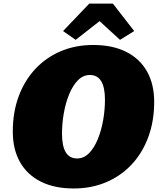

<svg xmlns="http://www.w3.org/2000/svg" viewBox="-20 -1044 893 1078"><path d="M393.6 14.2Q285.6 14.2 209 -24.4Q132.3 -63 92 -134.5Q51.8 -206.1 51.8 -305.2Q51.8 -413.6 84.7 -502.7Q117.7 -591.8 178 -656.5Q238.3 -721.2 321 -756.3Q403.8 -791.5 503.4 -791.5Q611.8 -791.5 688.5 -752.9Q765.1 -714.4 805.4 -642.8Q845.7 -571.3 845.7 -472.2Q845.7 -363.8 812.7 -274.7Q779.8 -185.5 719.5 -120.8Q659.2 -56.2 576.2 -21Q493.2 14.2 393.6 14.2ZM412.6 -154.3Q450.7 -154.3 479.7 -183.8Q508.8 -213.4 528.8 -262Q548.8 -310.5 559.1 -368.7Q569.3 -426.8 569.3 -484.4Q569.3 -623 484.4 -623Q446.8 -623 417.7 -593.5Q388.7 -564 368.7 -515.6Q348.6 -467.3 338.4 -408.9Q328.1 -350.6 328.1 -293.5Q328.1 -154.3 412.6 -154.3ZM404.8 -820.3 334 -869.6 481.4 -1023.9H613.8L733.4 -869.6L653.8 -820.3L539.1 -925.3Z"/></svg>

Font: Bevan
Style: Italic
Weight: 400
Italic angle: -10°
Designer: Vernon Adams
Foundry: Vernon Adams
Version: Version 2.100; ttfautohint (v1.8.3)